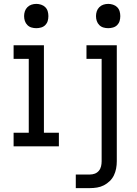

<svg xmlns="http://www.w3.org/2000/svg" viewBox="-20 -753 707 988"><path d="M50 0V-70H128V-450H50V-520H206V-70H283V0ZM167 -608Q154 -608 142 -611.5Q130 -615 121 -624Q112 -633 108 -645Q104 -657 104 -670Q104 -683 108 -695Q112 -707 121 -716Q130 -725 142 -729Q154 -733 167 -733Q179 -733 191.5 -729Q204 -725 213 -716Q222 -707 225.5 -695Q229 -683 229 -670Q229 -657 225.5 -645Q222 -633 213 -624Q204 -615 191.5 -611.5Q179 -608 167 -608ZM370 215V145H443Q456 145 468 140.5Q480 136 488.5 126Q497 116 500 103Q503 90 503 77V-450H425V-520H581V77Q581 96 577.5 114.5Q574 133 566 149.5Q558 166 544.5 179Q531 192 514.5 200.5Q498 209 479.5 212Q461 215 443 215ZM537 -608Q524 -608 512 -611.5Q500 -615 491 -624Q482 -633 478 -645Q474 -657 474 -670Q474 -683 478 -695Q482 -707 491 -716Q500 -725 512 -729Q524 -733 537 -733Q549 -733 561.5 -729Q574 -725 583 -716Q592 -707 595.5 -695Q599 -683 599 -670Q599 -657 595.5 -645Q592 -633 583 -624Q574 -615 561.5 -611.5Q549 -608 537 -608Z"/></svg>

Font: Huly
Style: Regular
Weight: 400
Designer: Belleve Invis
Foundry: Belleve Invis
Version: Version 33.2.5; ttfautohint (v1.8.4)